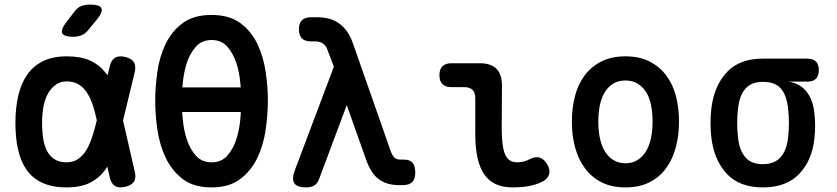

<svg xmlns="http://www.w3.org/2000/svg" viewBox="-20 -805 3640 835"><path d="M365 -676Q352 -659 335.5 -652Q319 -645 299 -645Q259 -645 251 -660Q243 -675 268 -708L302 -752Q316 -772 332.5 -778.5Q349 -785 372 -785Q414 -785 421 -769Q428 -753 403 -722ZM566 -59Q573 -31 562.5 -15Q552 1 524 7.5Q496 14 479.5 3.5Q463 -7 457 -35L447 -80L437 -66Q411 -30 371 -10Q331 10 270 10Q207 10 164 -10Q121 -30 95.5 -66.5Q70 -103 58.5 -154.5Q47 -206 47 -270Q47 -334 59 -387Q71 -440 97 -478.5Q123 -517 166 -538.5Q209 -560 270 -560Q331 -560 371 -542Q411 -524 437 -491Q443 -485 448 -478L457 -515Q463 -543 479.5 -553.5Q496 -564 524 -557.5Q552 -551 562 -535Q572 -519 566 -491L515 -281ZM401 -282Q393 -321 382 -352Q371 -384 355.5 -406Q340 -428 319 -439.5Q298 -451 270 -451Q244 -451 224 -437.5Q204 -424 190 -400.5Q176 -377 169.5 -343.5Q163 -310 163 -270Q163 -231 168.5 -199Q174 -167 186.5 -145Q199 -123 219.5 -111Q240 -99 270 -99Q298 -99 319 -113Q340 -127 355 -151.5Q370 -176 381 -210Q392 -243 401 -282Z M900 10Q822 10 774.5 -26.5Q727 -63 700.5 -119Q674 -175 664.5 -241Q655 -307 655 -366Q655 -425 664 -490.5Q673 -556 699 -611.5Q725 -667 773 -703.5Q821 -740 900 -740Q978 -740 1026 -704Q1074 -668 1100 -612.5Q1126 -557 1135.5 -492Q1145 -427 1145 -369Q1145 -309 1135.5 -242Q1126 -175 1099.5 -119Q1073 -63 1025 -26.5Q977 10 900 10ZM900 -99Q943 -99 968.5 -128Q994 -157 1007.5 -198.5Q1021 -240 1025 -286Q1027 -303 1027 -318H772Q773 -303 775 -286Q779 -240 792.5 -198.5Q806 -157 832 -128Q858 -99 900 -99ZM1027 -425 1025 -445Q1021 -491 1007.5 -532Q994 -573 968.5 -602Q943 -631 900 -631Q858 -631 832 -602Q806 -573 792.5 -531.5Q779 -490 775 -444Q774 -434 773 -425Z M1368 -27Q1361 -7 1347 1.5Q1333 10 1312 10Q1272 10 1260 -8Q1248 -26 1262 -64L1432 -515L1403 -591Q1396 -609 1382.5 -617Q1369 -625 1351 -625H1333Q1306 -625 1293 -638Q1280 -651 1280 -678Q1280 -704 1293 -717Q1306 -730 1333 -730H1360Q1419 -730 1457 -701.5Q1495 -673 1514 -619L1678 -151Q1686 -128 1695.5 -119.5Q1705 -111 1720 -111H1735Q1763 -111 1774.5 -97Q1786 -83 1786 -55Q1786 -26 1772.5 -13Q1759 0 1733 0H1714Q1662 0 1627.5 -25.5Q1593 -51 1572 -111L1488 -348Z M2162 -244Q2162 -169 2176.5 -134Q2191 -99 2229 -99Q2243 -99 2257.5 -102.5Q2272 -106 2286 -114Q2311 -126 2329 -119Q2347 -112 2360 -90Q2374 -66 2368 -47Q2362 -28 2341 -16Q2311 -1 2278.5 4.5Q2246 10 2209 10Q2169 10 2138.5 -3Q2108 -16 2087.5 -44.5Q2067 -73 2057 -117Q2047 -161 2047 -223V-377Q2047 -402 2035 -414Q2023 -426 1999 -426H1943Q1918 -426 1904.5 -439Q1891 -452 1891 -478Q1891 -504 1904.5 -517Q1918 -530 1943 -530H2066Q2115 -530 2139 -506Q2163 -482 2163 -433Z M2700 10Q2640 10 2596.5 -12Q2553 -34 2524 -73Q2495 -112 2481 -164Q2467 -216 2467 -276Q2467 -335 2480.5 -387Q2494 -439 2523 -477.5Q2552 -516 2596 -538Q2640 -560 2700 -560Q2760 -560 2804 -538Q2848 -516 2877 -477.5Q2906 -439 2919.5 -387.5Q2933 -336 2933 -276Q2933 -216 2919 -164Q2905 -112 2876.5 -73Q2848 -34 2804 -12Q2760 10 2700 10ZM2700 -95Q2730 -95 2752.5 -109Q2775 -123 2789.5 -147Q2804 -171 2811 -204Q2818 -237 2818 -276Q2818 -314 2811.5 -347Q2805 -380 2790.5 -403.5Q2776 -427 2753.5 -441Q2731 -455 2700 -455Q2669 -455 2646.5 -441Q2624 -427 2609.5 -403Q2595 -379 2588.5 -346Q2582 -313 2582 -275Q2582 -237 2589 -204Q2596 -171 2610.5 -147Q2625 -123 2647.5 -109Q2670 -95 2700 -95Z M3491 -450H3410Q3462 -441 3489.5 -404Q3517 -367 3522 -310Q3525 -284 3525 -257.5Q3525 -231 3522 -204Q3512 -108 3456 -49Q3400 10 3298 10Q3196 10 3141 -49Q3086 -108 3074 -204Q3070 -237 3070 -270Q3070 -303 3074 -336Q3086 -432 3141 -491Q3196 -550 3298 -550H3491Q3516 -550 3528.5 -537.5Q3541 -525 3541 -500Q3541 -475 3528.5 -462.5Q3516 -450 3491 -450ZM3298 -91Q3324 -91 3343 -99Q3362 -107 3375 -121.5Q3388 -136 3396 -157Q3404 -178 3407 -204Q3411 -237 3411 -270Q3411 -303 3407 -336Q3400 -393 3375 -421Q3350 -449 3298 -449Q3247 -449 3221.5 -419Q3196 -389 3190 -336Q3186 -303 3186 -270Q3186 -237 3190 -204Q3196 -151 3221.5 -121Q3247 -91 3298 -91Z"/></svg>

Font: Maple Mono NL SemiBold
Style: Regular
Weight: 600
Monospace: yes
Designer: subframe7536
Version: Version 7.000